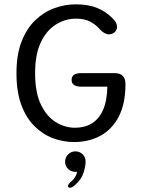

<svg xmlns="http://www.w3.org/2000/svg" viewBox="-20 -645 659 886"><path d="M322 10.5Q272 10.5 224.5 -7.2Q177 -25 138.8 -63Q100.5 -101 78.2 -161.5Q56 -222 56 -307.5Q56 -393 79.5 -453.2Q103 -513.5 142.5 -551.5Q182 -589.5 230.8 -607.2Q279.5 -625 330 -625Q388.5 -625 429 -608Q469.5 -591 498 -562Q509.5 -551.5 514.8 -541.2Q520 -531 520 -521Q520 -505.5 508.5 -496Q497 -486.5 483 -486.5Q472.5 -486.5 461.8 -492.5Q451 -498.5 442 -508.5Q424.5 -529.5 398 -544.2Q371.5 -559 330 -559Q283 -559 239.8 -533Q196.5 -507 169.2 -451.5Q142 -396 142 -307.5Q142 -217.5 169 -162Q196 -106.5 238.2 -81Q280.5 -55.5 326 -55.5Q370.5 -55.5 403.5 -75.5Q436.5 -95.5 455.2 -137.2Q474 -179 475.5 -245H355Q333.5 -245 322 -252.5Q310.5 -260 310.5 -276Q310.5 -292.5 321.8 -300Q333 -307.5 354.5 -307.5H508.5Q535 -307.5 547 -294.5Q559 -281.5 559 -257Q559 -166 527.8 -106.5Q496.5 -47 442.8 -18.2Q389 10.5 322 10.5ZM328 53.5Q347 53.5 361 66.5Q375 79.5 375 101Q375 121 365.5 152Q356 183 326 209Q319 215.5 313 218.5Q307 221.5 302 221.5Q298 221.5 295.8 218.8Q293.5 216 293.5 213.5Q293.5 209.5 298 203.5Q302.5 197.5 311 190.5Q321 182 327.2 170.8Q333.5 159.5 336 147.5Q335 148 332.2 148Q329.5 148 328 148Q308 148 294.2 134.5Q280.5 121 280.5 101Q280.5 81.5 294.2 67.5Q308 53.5 328 53.5Z"/></svg>

Font: Sono ExtraLight Monospace
Style: Regular
Weight: 400
Version: Version 2.112